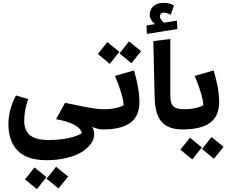

<svg xmlns="http://www.w3.org/2000/svg" viewBox="-20 -923 1633 1369"><path d="M732.9 -62 712.9 0Q680.2 0 637.2 -18.1Q651.9 8.8 651.9 32.2Q651.9 68.4 627.9 102.1Q604 135.7 561 161.9Q518.1 188 453.1 203.6Q388.2 219.2 312 219.2Q173.8 219.2 106.9 152.1Q40 85 40 -38.1Q40 -143.1 94.2 -242.2L181.2 -216.8Q152.8 -139.6 152.8 -60.1Q152.8 6.3 193.6 40.8Q234.4 75.2 324.2 75.2Q477.5 75.2 564 27.8Q549.3 -43 379.9 -73.2L443.8 -189.9Q470.7 -184.6 521 -174.1Q571.3 -163.6 597.4 -158.4Q623.5 -153.3 659.4 -148.7Q695.3 -144 724.1 -144ZM312 351.1 379.9 266.1 465.8 335.9 397 420.9ZM158.2 356 226.1 271 311 339.8 243.2 425.8Z M917 -472.2 832 -542 899.9 -627.9 985.8 -558.1ZM762.7 -467.8 677.7 -538.1 745.1 -623 831.1 -553.2ZM712.9 0 692.9 -64.9 724.1 -144Q808.1 -144 861.8 -172.9Q857.4 -245.1 799.8 -381.8L935.1 -420.9Q974.1 -291.5 974.1 -195.8Q974.1 -94.7 909.4 -47.4Q844.7 0 712.9 0Z M1241.2 -775.9 1244.6 -715.8 1027.3 -681.2 1024.4 -741.2 1085.4 -751Q1047.4 -782.2 1047.4 -816.9Q1047.4 -853.5 1073.2 -878.2Q1099.1 -902.8 1148.4 -902.8Q1186.5 -902.8 1220.2 -884.8L1197.3 -816.9Q1168.5 -833 1150.4 -833Q1134.8 -833 1127.7 -825Q1120.6 -816.9 1120.6 -806.2Q1120.6 -785.6 1149.4 -761.2ZM1292.5 -144 1301.3 -63 1281.2 0Q1182.1 0 1133.8 -52.7Q1085.4 -105.5 1082.5 -230L1073.2 -629.9L1194.3 -645V-242.2Q1194.3 -185.1 1216.6 -164.6Q1238.8 -144 1292.5 -144Z M1281.2 0 1261.2 -64.9 1292.5 -144Q1376.5 -144 1430.2 -172.9Q1425.8 -245.1 1368.2 -381.8L1503.4 -420.9Q1542.5 -291.5 1542.5 -195.8Q1542.5 -94.7 1477.8 -47.4Q1413.1 0 1281.2 0ZM1505.4 209 1420.4 139.2 1488.3 54.2 1574.2 124ZM1351.1 213.9 1266.1 144 1334.5 59.1 1419.4 127.9Z"/></svg>

Font: FiraGO SemiBold
Style: Italic
Weight: 600
Italic angle: -8°
Designer: bBox Type GmbH
Foundry: bBox Type GmbH
Version: Version 1.001;PS 001.001;hotconv 1.0.88;makeotf.lib2.5.64775